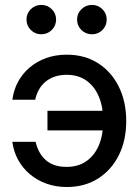

<svg xmlns="http://www.w3.org/2000/svg" viewBox="-20 -750 568 782"><path d="M252 11.7Q207 11.7 168.7 -2.2Q130.4 -16.1 101.1 -41Q71.8 -65.9 53.5 -99.6Q35.2 -133.3 30.3 -172.4H125Q130.4 -149.4 140.6 -130.6Q150.9 -111.8 166.3 -98.1Q181.6 -84.5 202.6 -77.4Q223.6 -70.3 251.5 -70.3Q298.3 -70.3 331.5 -93.3Q364.7 -116.2 382.6 -158.2Q400.4 -200.2 400.4 -256.8Q400.4 -314 382.6 -356.4Q364.7 -398.9 331.5 -422.1Q298.3 -445.3 251.5 -445.3Q224.1 -445.3 202.4 -437.7Q180.7 -430.2 164.6 -416.5Q148.4 -402.8 138.2 -384.3Q127.9 -365.7 123.5 -343.8H30.3Q35.6 -383.8 53.7 -417.2Q71.8 -450.7 101.1 -475.3Q130.4 -500 168.5 -513.7Q206.5 -527.3 252 -527.3Q324.7 -527.3 379.2 -492.7Q433.6 -458 463.9 -397Q494.1 -335.9 494.1 -256.8Q494.1 -178.2 463.9 -117.7Q433.6 -57.1 379.2 -22.7Q324.7 11.7 252 11.7ZM419.9 -218.8H173.3V-298.8H419.9ZM354.5 -610.4Q329.1 -610.4 311.5 -627.9Q293.9 -645.5 293.9 -670.4Q293.9 -695.3 311.8 -712.6Q329.6 -730 354.5 -730Q379.4 -730 397 -712.6Q414.6 -695.3 414.6 -670.4Q414.6 -645.5 397.2 -627.9Q379.9 -610.4 354.5 -610.4ZM147.9 -610.4Q123 -610.4 105.5 -627.9Q87.9 -645.5 87.9 -670.4Q87.9 -695.3 105.5 -712.6Q123 -730 147.9 -730Q173.3 -730 190.9 -712.6Q208.5 -695.3 208.5 -670.4Q208.5 -645.5 190.9 -627.9Q173.3 -610.4 147.9 -610.4Z"/></svg>

Font: Inter Cardless Display
Style: Regular
Weight: 400
Designer: Rasmus Andersson
Foundry: rsms
Version: Version 4.001;git-9221beed3